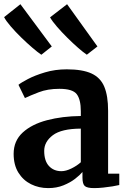

<svg xmlns="http://www.w3.org/2000/svg" viewBox="-47 -906 623 936"><path d="M19.5 -156Q19.5 -219.5 63.8 -260Q108 -300.5 182.2 -320Q256.5 -339.5 347 -340.5V-363.5Q347 -421 327 -447Q307 -473 242.5 -473Q185 -473 141.8 -456.2Q98.5 -439.5 74.5 -428L43 -492.5Q54.5 -502.5 88.8 -520.5Q123 -538.5 172.2 -553.2Q221.5 -568 278.5 -568Q355 -568 399 -547.8Q443 -527.5 461.5 -483Q480 -438.5 480 -366V-59.5H534.5V-4Q523 -1 501.5 2.5Q480 6 456 8.5Q432 11 412 11Q378 11 366.5 1Q355 -9 355 -40.5V-67.5Q342.5 -52.5 319 -34.2Q295.5 -16 262.2 -2.5Q229 11 188 11Q142.5 11 104.2 -8Q66 -27 42.8 -64.2Q19.5 -101.5 19.5 -156ZM252.5 -71.5Q274 -71.5 300.8 -84.5Q327.5 -97.5 347 -115V-279Q252.5 -278.5 210.5 -246.8Q168.5 -215 168.5 -170.5Q168.5 -121.5 191.8 -96.5Q215 -71.5 252.5 -71.5ZM376 -639.5Q360 -650 334.8 -672Q309.5 -694 281.8 -721.5Q254 -749 231 -775.5Q208 -802 197 -821.5L280 -885.5L428 -679.5L376.5 -639.5ZM154 -639.5Q138 -650 111.5 -672.8Q85 -695.5 56.5 -723.2Q28 -751 5 -777.8Q-18 -804.5 -27 -822.5L52.5 -885.5L205.5 -679.5L155 -639.5Z"/></svg>

Font: Merriweather
Style: Bold
Weight: 700
Designer: Eben Sorkin
Foundry: Eben Sorkin
Version: Version 2.100; ttfautohint (v1.7.19-72a1) -l 8 -r 50 -G 200 